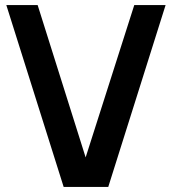

<svg xmlns="http://www.w3.org/2000/svg" viewBox="-20 -740 680 760"><path d="M232 0 5 -720H129L319 -117L511.5 -720H635.5L408.5 0Z"/></svg>

Font: Manrope ExtraLight
Style: Bold
Weight: 700
Version: Version 4.504